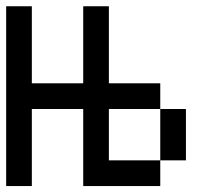

<svg xmlns="http://www.w3.org/2000/svg" viewBox="-20 -687 707 623"><path d="M0 -83.3V-666.7H83.3V-416.7H250V-666.7H333.3V-416.7H500V-333.3H333.3V-166.7H500V-83.3H250V-333.3H83.3V-83.3ZM500 -166.7V-333.3H583.3V-166.7Z"/></svg>

Font: Galmuri11 Condensed
Style: Regular
Weight: 400
Width: 3
Designer: Lee Minseo (quiple)
Version: Version 2.399;hotconv 1.1.1;makeotfexe 2.6.0 DEVELOPMENT